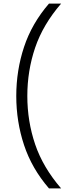

<svg xmlns="http://www.w3.org/2000/svg" viewBox="-20 -828 382 1068"><path d="M252.5 220Q157 109.5 113.8 -21Q70.5 -151.5 70.5 -294Q70.5 -436.5 113.8 -567Q157 -697.5 252.5 -808H320Q219 -691 175.5 -562.8Q132 -434.5 132 -294Q132 -153.5 175.5 -25.2Q219 103 320 220Z"/></svg>

Font: Encode Sans Semi Expanded Light
Style: Regular
Weight: 300
Width: 6
Designer: Multiple Designers
Foundry: Impallari Type
Version: Version 3.000; ttfautohint (v1.8.3) -l 8 -r 50 -G 200 -x 14 